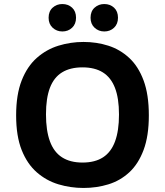

<svg xmlns="http://www.w3.org/2000/svg" viewBox="-20 -920 818 952"><path d="M394 12Q330 12 270 -6Q210 -24 162.5 -65.5Q115 -107 87.5 -176Q60 -245 60 -348Q60 -451 87.5 -521Q115 -591 162.5 -633Q210 -675 270 -693.5Q330 -712 394 -712Q459 -712 517 -693.5Q575 -675 620.5 -633Q666 -591 692 -521Q718 -451 718 -348Q718 -246 692 -176.5Q666 -107 621 -65.5Q576 -24 517.5 -6Q459 12 394 12ZM389 -114Q451 -114 491 -140Q531 -166 550.5 -219Q570 -272 570 -352Q570 -433 550 -484.5Q530 -536 490 -561Q450 -586 389 -586Q328 -586 287.5 -561Q247 -536 227.5 -484.5Q208 -433 208 -353Q208 -273 227.5 -219.5Q247 -166 287.5 -140Q328 -114 389 -114ZM497 -764Q469 -764 449 -782.5Q429 -801 429 -832Q429 -864 449 -882Q469 -900 497 -900Q526 -900 545.5 -882Q565 -864 565 -832Q565 -801 545.5 -782.5Q526 -764 497 -764ZM289 -764Q261 -764 241 -782.5Q221 -801 221 -832Q221 -864 241 -882Q261 -900 289 -900Q318 -900 337.5 -882Q357 -864 357 -832Q357 -801 337.5 -782.5Q318 -764 289 -764Z"/></svg>

Font: AR One Sans
Style: Bold
Weight: 700
Designer: Niteesh Yadav
Foundry: Niteesh Yadav
Version: Version 1.001;gftools[0.9.33]